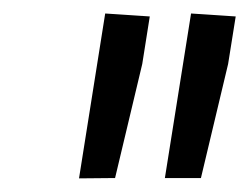

<svg xmlns="http://www.w3.org/2000/svg" viewBox="-20 -774 371 286"><path d="M191.9 -678.7 151.4 -508.8 97.7 -508.3 136.7 -753.9 203.1 -749.5ZM319.8 -678.7 279.3 -508.8H225.6L264.6 -753.9L331.1 -749.5Z"/></svg>

Font: RobotoDraft
Style: Italic
Weight: 400
Italic angle: -12°
Version: Version 2.001101; 2014